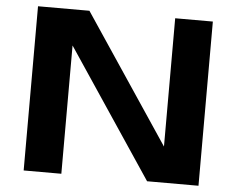

<svg xmlns="http://www.w3.org/2000/svg" viewBox="-54 -841 1114 905"><g transform="rotate(5 503.5 -388.5)"><path d="M917 -776.9V0H673.8L268.1 -606.9V0H89.8V-776.9H333L738.8 -169.9V-776.9Z"/></g></svg>

Font: Sporting Grotesque
Style: Bold
Weight: 700
Designer: Lucas LE BIHAN
Foundry: Lucas LE BIHAN
Version: Version 2.002;PS 2.2;hotconv 1.0.88;makeotf.lib2.5.647800